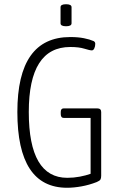

<svg xmlns="http://www.w3.org/2000/svg" viewBox="-20 -881 570 907"><path d="M297 6Q62 6 62 -352Q62 -706 312 -706Q349 -706 376.5 -700.5Q404 -695 422 -687Q430 -683 430 -674Q430 -662 425.5 -652.5Q421 -643 414 -643Q404 -643 378.5 -651Q353 -659 312 -659Q116 -659 116 -352Q116 -41 298 -41Q328 -41 357 -46.5Q386 -52 408 -60V-324H281Q267 -324 267 -342V-352Q267 -369 281 -369H439Q458 -369 458 -352V-51Q458 -39 454.5 -33Q451 -27 437 -21Q401 -7 364.5 -0.5Q328 6 297 6ZM292 -757Q266 -757 266 -771V-847Q266 -861 292 -861Q318 -861 318 -847V-771Q318 -757 292 -757Z"/></svg>

Font: Asap Condensed ExtraLight
Style: Regular
Weight: 200
Width: 3
Designer: Pablo Cosgaya
Foundry: Omnibus-Type
Version: Version 3.001; ttfautohint (v1.8.4.7-5d5b)